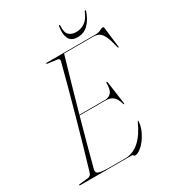

<svg xmlns="http://www.w3.org/2000/svg" viewBox="-205 -967 995 1094"><g transform="rotate(-30 292.5 -420.0)"><path d="M342.5 0H3.5Q-1.5 0 -1.5 -3Q-1.5 -7 4.5 -7L62 -13Q79 -14.5 86 -36Q106.5 -104.5 129.8 -185.5Q153 -266.5 176.8 -351.8Q200.5 -437 222.5 -518.2Q244.5 -599.5 262 -668Q263.5 -676.5 259.8 -680.5Q256 -684.5 250.5 -685L188.5 -693Q182 -694 182 -697Q182 -700 186 -700H505Q529.5 -700 542.5 -707.5Q555.5 -715 563.5 -715Q570.5 -715 571 -706L586.5 -578Q588 -570 585.5 -570Q582.5 -570 580.5 -575Q568.5 -626 556.2 -652Q544 -678 528.2 -687Q512.5 -696 490 -696H299Q249 -525 200 -350H369.5Q393 -350 408.8 -366.5Q424.5 -383 424.5 -430Q424.5 -434 427.5 -434Q431.5 -434 432.5 -427L452.5 -283Q453 -275.5 452 -275Q449.5 -274 448 -277Q436 -317 418.2 -331.5Q400.5 -346 369.5 -346H199Q175 -260.5 153.8 -181.8Q132.5 -103 116 -39Q113 -27 117.8 -19.2Q122.5 -11.5 142.2 -7.8Q162 -4 203.5 -4H301.5Q403.5 -4 468.5 -150Q470.5 -154 472 -154Q474.5 -154 473.5 -149Q472.5 -122.5 460.8 -94.5Q449 -66.5 431.5 -42.8Q414 -19 394.5 -4.5Q375 10 359 10Q354 10 351.2 5Q348.5 0 342.5 0ZM421 -767Q452 -767 477.5 -784Q503 -801 520 -843Q523 -849.5 526.5 -849.5Q530.5 -849.5 528.5 -842Q513 -796 484.8 -766.8Q456.5 -737.5 413.5 -737.5Q371 -737.5 357.5 -766.8Q344 -796 351.5 -842Q352 -849.5 356.5 -849.5Q360.5 -849.5 360 -843Q356.5 -801 373.5 -784Q390.5 -767 421 -767Z"/></g></svg>

Font: Fraunces 144pt Thin
Style: Italic
Weight: 100
Italic angle: -16°
Version: Version 1.000;[b76b70a41]